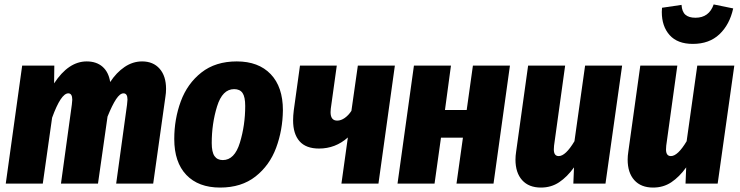

<svg xmlns="http://www.w3.org/2000/svg" viewBox="-20 -828 3338 866"><path d="M729 -427Q729 -409 726 -391L671 0H504L553 -356Q555 -374 555 -379Q555 -407 537 -407Q521 -407 503.5 -380.5Q486 -354 465 -302L422 0H255L304 -356Q306 -374 306 -378Q306 -407 288 -407Q255 -407 215 -297L173 0H6L80 -532H225L224 -452Q289 -551 371 -551Q415 -551 442.5 -527Q470 -503 477 -458Q505 -501 542 -526Q579 -551 621 -551Q671 -551 700 -518Q729 -485 729 -427Z M766 -201Q766 -291 795.5 -371Q825 -451 888.5 -501Q952 -551 1048 -551Q1146 -551 1201 -493.5Q1256 -436 1256 -331Q1255 -241 1225.5 -161.5Q1196 -82 1132.5 -32Q1069 18 973 18Q875 18 820.5 -39Q766 -96 766 -201ZM1086 -350Q1086 -391 1074 -408.5Q1062 -426 1036 -426Q983 -426 959 -348Q935 -270 935 -183Q935 -142 947.5 -124Q960 -106 985 -106Q1038 -106 1062 -184.5Q1086 -263 1086 -350Z M1687 0H1520L1549 -208Q1493 -158 1419 -158Q1360 -158 1331 -191Q1302 -224 1302 -285Q1302 -306 1305 -330L1333 -532H1499L1472 -338Q1471 -332 1471 -322Q1471 -284 1501 -284Q1518 -284 1535 -296Q1552 -308 1565 -328L1594 -532H1761Z M2068 -207H1969L1940 0H1773L1847 -532H2014L1987 -332H2085L2113 -532H2280L2206 0H2039Z M2305 -108Q2305 -125 2308 -144L2362 -532H2529L2479 -171Q2478 -164 2478 -154Q2478 -124 2500 -124Q2531 -124 2571 -191L2619 -532H2786L2711 0H2566L2569 -73Q2538 -30 2502 -6Q2466 18 2420 18Q2365 18 2335 -15.5Q2305 -49 2305 -108Z M2811 -108Q2811 -125 2814 -144L2868 -532H3035L2985 -171Q2984 -164 2984 -154Q2984 -124 3006 -124Q3037 -124 3077 -191L3125 -532H3292L3217 0H3072L3075 -73Q3044 -30 3008 -6Q2972 18 2926 18Q2871 18 2841 -15.5Q2811 -49 2811 -108ZM2965 -774 2966 -793 3054 -806Q3056 -775 3071.5 -761.5Q3087 -748 3117 -748Q3178 -748 3199 -808L3287 -790Q3271 -717 3225 -673.5Q3179 -630 3105 -630Q3036 -630 3000.5 -669.5Q2965 -709 2965 -774Z"/></svg>

Font: Fira Sans Condensed ExtraBold
Style: Italic
Weight: 800
Width: 3
Italic angle: -8°
Designer: bBox Type GmbH & Carrois Corporate GbR & Edenspiekermann AG
Foundry: bBox Type GmbH & Carrois Corporate GbR & Edenspiekermann AG
Version: Version 4.301